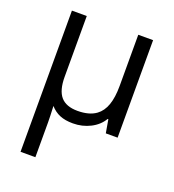

<svg xmlns="http://www.w3.org/2000/svg" viewBox="-140 -644 897 992"><g transform="rotate(20 309.0 -148.0)"><path d="M85.4 -536.1H167V-202.1Q167 -127.9 196.5 -93.5Q226.1 -59.1 289.1 -59.1Q353 -59.1 390.6 -86.4Q420.9 -108.4 435.5 -149.9Q450.2 -191.4 450.2 -254.9V-536.1H531.7V0H466.8L454.1 -73.2H450.2Q427.7 -34.7 384 -12.5Q340.3 9.8 288.6 9.8Q246.1 9.8 216.6 -2.4Q187 -14.6 164.1 -40.5Q167 19 167 48.8V240.2H85.4Z"/></g></svg>

Font: Viking Open Sans
Style: Regular
Weight: 400
Foundry: Ascender Corporation
Version: Version 2.001